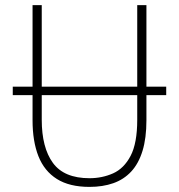

<svg xmlns="http://www.w3.org/2000/svg" viewBox="-20 -720 701 752"><path d="M330.5 12Q252 12 202.8 -19Q153.5 -50 130.5 -108.2Q107.5 -166.5 107.5 -249V-347.5H30V-380.5H107.5V-700H143.5V-380.5H517.5V-700H553.5V-380.5H631V-347.5H553.5V-249Q553.5 -179 538.2 -129.2Q523 -79.5 494 -48.2Q465 -17 423.8 -2.5Q382.5 12 330.5 12ZM330.5 -22Q380 -22 422.8 -41Q465.5 -60 491.5 -109.5Q517.5 -159 517.5 -251V-347.5H143.5V-251Q143.5 -142 187.2 -82Q231 -22 330.5 -22Z"/></svg>

Font: Overpass Thin
Style: Regular
Weight: 250
Designer: Delve Withrington, Dave Bailey, Thomas Jockin
Foundry: Delve Fonts LLC
Version: Version 4.000